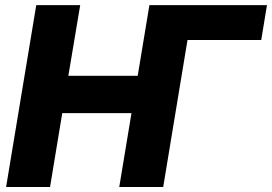

<svg xmlns="http://www.w3.org/2000/svg" viewBox="-20 -748 1088 768"><path d="M1047.9 -727.5 1024.9 -587.9H730L632.8 0H457L505.9 -295.4H229L180.2 0H4.4L125 -727.5H300.8L253.4 -444.8H530.8L577.6 -727.5Z"/></svg>

Font: Inter Display ExtraBold
Style: Italic
Weight: 800
Italic angle: -9.39999°
Designer: Rasmus Andersson
Foundry: rsms
Version: Version 4.000;git-a52131595